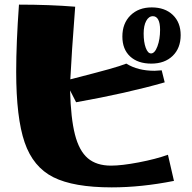

<svg xmlns="http://www.w3.org/2000/svg" viewBox="-20 -796 831 830"><path d="M50 -486Q50 -610 62 -776Q195 -776 305 -767Q289 -559 284 -453Q401 -483 451 -497Q501 -511 526 -521Q576 -490 648 -490Q651 -490 679 -492L692 -440Q528 -393 309 -354L283 -405Q286 -285 304 -214.5Q322 -144 359.5 -112Q397 -80 460 -80Q506 -80 579.5 -94Q653 -108 706 -127L732 -14Q591 14 463 14Q298 14 210.5 -30Q123 -74 86.5 -180.5Q50 -287 50 -486ZM509 -638Q509 -695 544 -729.5Q579 -764 636 -764Q693 -764 727 -731.5Q761 -699 761 -644Q761 -588 726.5 -554.5Q692 -521 634 -521Q576 -521 542.5 -552Q509 -583 509 -638ZM672 -667Q672 -696 664 -711Q656 -726 641 -726Q623 -726 612 -705.5Q601 -685 601 -651Q601 -614 610 -589.5Q619 -565 633 -565Q649 -565 660.5 -595.5Q672 -626 672 -667Z"/></svg>

Font: Otomanopee
Style: Regular
Weight: 400
Designer: Das Ende der Wildnis
Foundry: Gutenberg Labo
Version: Version 3.000